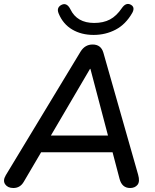

<svg xmlns="http://www.w3.org/2000/svg" viewBox="-22 -935 778 962"><path d="M45 7Q17 7 4 -11.5Q-9 -30 7 -57L382 -677Q404 -712 442 -712Q484 -712 496 -671L670 -60Q680 -25 667 -9Q654 7 630 7Q589 7 577 -39L542 -172H184L97 -24Q79 7 45 7ZM429 -590 233 -256H519L431 -590ZM447 -760Q386 -760 340 -787Q294 -814 272 -867Q265 -884 270 -895Q275 -906 289 -912Q314 -922 331 -888Q364 -820 450 -820Q496 -820 529 -837.5Q562 -855 589 -895Q608 -922 630 -913Q657 -901 641 -871Q608 -813 557.5 -786.5Q507 -760 447 -760Z"/></svg>

Font: Nunito SemiBold
Style: Italic
Weight: 600
Italic angle: -9°
Designer: Vernon Adams
Foundry: Vernon Adams
Version: Version 3.601; ttfautohint (v1.8.2.53-6de2)